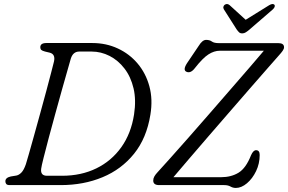

<svg xmlns="http://www.w3.org/2000/svg" viewBox="-20 -912 1420 946"><path d="M6.5 -19Q6.5 -36.5 33 -42.5L60.5 -47Q73.5 -49.5 85.5 -61.8Q97.5 -74 107.5 -103Q111.5 -115.5 122.2 -153Q133 -190.5 147.5 -243Q162 -295.5 178 -353.2Q194 -411 208.2 -464Q222.5 -517 232.5 -556Q242.5 -595 246 -609Q254 -645 225 -652.5L202 -658Q188.5 -661.5 183.5 -666Q178.5 -670.5 178.5 -679Q178.5 -700 208.5 -700H435Q503 -700 560.5 -673.2Q618 -646.5 658.2 -598.8Q698.5 -551 716 -486.8Q733.5 -422.5 721 -347Q702.5 -231.5 640.5 -154.5Q578.5 -77.5 485.2 -38.8Q392 0 279 0H28Q15.5 0 11 -5.2Q6.5 -10.5 6.5 -19ZM286 -46Q380 -46 454.8 -82.5Q529.5 -119 577.8 -186.8Q626 -254.5 640.5 -348Q651.5 -419.5 638 -476.8Q624.5 -534 593.2 -574.5Q562 -615 519.8 -636.5Q477.5 -658 431.5 -658H370.5Q340 -658 329 -623.5Q325.5 -611 313.8 -570.2Q302 -529.5 286 -472.5Q270 -415.5 252.8 -352.8Q235.5 -290 220.2 -232.8Q205 -175.5 194.8 -134.8Q184.5 -94 183 -81.5Q178 -46 211.5 -46ZM1084.5 0H764Q735 0 735 -22.5Q735 -33.5 740.8 -43.2Q746.5 -53 756 -63Q779 -88 819 -132.8Q859 -177.5 909 -234.2Q959 -291 1012.5 -352.5Q1066 -414 1117.2 -473Q1168.5 -532 1211 -581.2Q1253.5 -630.5 1280 -662H1063Q1035 -662 1007 -644Q979 -626 941 -577.5Q920 -549.5 899.5 -558Q879.5 -566 901 -600L959 -686Q977 -715.5 995.5 -715.5Q1013 -715.5 1023.8 -707.5Q1034.5 -699.5 1059 -699.5H1351.5Q1379.5 -699.5 1379.5 -679Q1379.5 -671.5 1372.8 -661.8Q1366 -652 1355 -640Q1340 -623 1304 -582Q1268 -541 1219.2 -485Q1170.5 -429 1115.8 -366Q1061 -303 1007.5 -241Q954 -179 908.8 -126.2Q863.5 -73.5 834.5 -39H1070Q1119 -39 1155.5 -61.2Q1192 -83.5 1217 -147.5Q1228 -172 1241.5 -172Q1259.5 -172 1259.5 -148.5Q1259.5 -106 1241.8 -69Q1224 -32 1196.8 -9Q1169.5 14 1142 14Q1127.5 14 1115.5 7Q1103.5 0 1084.5 0ZM1210 -767Q1199.5 -758 1191.2 -752.8Q1183 -747.5 1173.5 -747.5Q1163.5 -747.5 1158 -752.8Q1152.5 -758 1146 -767L1083 -866Q1079 -873 1081 -879.5Q1083 -886 1088 -889Q1099.5 -896.5 1111.5 -886.5L1190.5 -814.5L1306.5 -886.5Q1324 -896.5 1331.5 -889Q1335 -886 1333.5 -879.5Q1332 -873 1324.5 -866Z"/></svg>

Font: Fraunces 9pt SuperSoft Light
Style: Italic
Weight: 300
Italic angle: -16°
Version: Version 1.000;[b76b70a41]